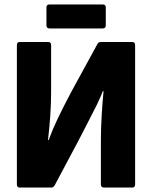

<svg xmlns="http://www.w3.org/2000/svg" viewBox="-20 -844 684 864"><path d="M69 0Q56 0 56 -14V-641Q56 -655 69 -655H197Q210 -655 210 -641V-431Q210 -375 206 -320Q202 -265 196 -214H199Q217 -263 240.5 -312Q264 -361 301 -431L418 -645Q423 -655 433 -655H575Q588 -655 588 -641V-14Q588 0 575 0H448Q434 0 434 -14V-211Q434 -264 437.5 -323Q441 -382 446 -434H443Q431 -404 416.5 -374Q402 -344 382 -306Q362 -268 333 -211L226 -10Q220 0 211 0ZM203 -716Q189 -716 189 -730V-811Q189 -824 203 -824H442Q456 -824 456 -811V-730Q456 -716 442 -716Z"/></svg>

Font: Sofia Sans Semi Condensed Black
Style: Regular
Weight: 900
Designer: Botio Nikoltchev, Ani Petrova
Foundry: lettersoup
Version: Version 4.100; ttfautohint (v1.8.4.7-5d5b)